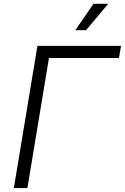

<svg xmlns="http://www.w3.org/2000/svg" viewBox="-20 -962 639 982"><path d="M599.1 -727.5 588.4 -665.5H230.5L120.1 0H50.8L171.4 -727.5ZM365.2 -807.6 458 -942.4H533.2L420.4 -807.6Z"/></svg>

Font: Inter Light
Style: Italic
Weight: 300
Italic angle: -9.3988°
Designer: Rasmus Andersson
Foundry: rsms
Version: Version 4.001;git-66647c0bb